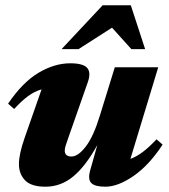

<svg xmlns="http://www.w3.org/2000/svg" viewBox="-20 -690 637 725"><path d="M320.5 -46.5 347.5 -142.5Q304.5 -64 257.5 -24.5Q210.5 15 151.5 15Q98 15 74.8 -9Q51.5 -33 51.5 -70.5Q51.5 -108 73 -169.5L137 -352.5Q110.5 -345 86.2 -327.2Q62 -309.5 33.5 -278.5L10.5 -298.5Q65 -379 125.2 -415Q185.5 -451 245.5 -451Q293.5 -451 309 -433.8Q324.5 -416.5 311.5 -379.5L240 -175.5Q232 -152.5 228.2 -141Q224.5 -129.5 224.5 -121.5Q224.5 -99 250 -99Q275 -99 304 -136.8Q333 -174.5 357 -253L413.5 -436H577.5L472.5 -90Q495.5 -98.5 519.2 -116.2Q543 -134 571 -164L594 -144Q543 -66 484.2 -25.5Q425.5 15 378 15Q338.5 15 324.8 1.2Q311 -12.5 320.5 -46.5ZM212.5 -504.5 367.5 -670H474L528 -504.5H476L403 -585.5L276.5 -504.5Z"/></svg>

Font: Newsreader 16pt ExtraBold
Style: Italic
Weight: 800
Italic angle: -17°
Designer: Hugues Gentile
Foundry: Production Type
Version: Version 1.003; ttfautohint (v1.8.3)